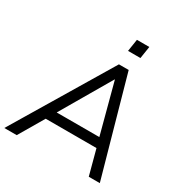

<svg xmlns="http://www.w3.org/2000/svg" viewBox="-220 -1050 1151 1204"><g transform="rotate(30 355.5 -447.5)"><path d="M-19.4 0 403.5 -705H474.1L672.1 0H592.1L539.4 -197.4L570.9 -180H145.3L185.7 -196L70.4 0ZM427.3 -609.5 208.2 -234.6 185.7 -248.6H552.4L529.1 -233.6L429.3 -609.5ZM410.7 -806.7 424.4 -894.6H514.1L500.4 -806.7Z"/></g></svg>

Font: Nunito Sans 12pt ExtraLight
Style: Italic
Weight: 200
Italic angle: -9°
Designer: Vernon Adams
Foundry: Vernon Adams
Version: Version 3.101;gftools[0.9.27]